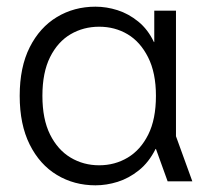

<svg xmlns="http://www.w3.org/2000/svg" viewBox="-20 -543 624 575"><path d="M266 12Q202 12 150.5 -19Q99 -50 69 -110Q39 -170 39 -256Q39 -342 69 -401.5Q99 -461 150.5 -492Q202 -523 266 -523Q299 -523 332 -512.5Q365 -502 394 -478.5Q423 -455 441 -417H442V-511H507V-135L556 0H482L447 -97H446Q426 -57 396 -33Q366 -9 332.5 1.5Q299 12 266 12ZM277 -48Q324 -48 362.5 -71Q401 -94 424 -140Q447 -186 447 -256Q447 -325 423.5 -371.5Q400 -418 362 -440.5Q324 -463 277 -463Q230 -463 191.5 -440.5Q153 -418 130 -372Q107 -326 107 -256Q107 -186 130 -140Q153 -94 191.5 -71Q230 -48 277 -48Z"/></svg>

Font: TikTok Sans 24pt Light
Style: Regular
Weight: 300
Version: Version 4.000